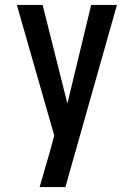

<svg xmlns="http://www.w3.org/2000/svg" viewBox="-20 -540 540 775"><path d="M140 215Q150 180 160 145.5Q170 111 180 77L199 7L48 -520H152L252 -122L348 -520H452L244 215Z"/></svg>

Font: Iosevka Semibold
Style: Regular
Weight: 600
Monospace: yes
Designer: Belleve Invis
Foundry: Belleve Invis
Version: Version 33.2.3; ttfautohint (v1.8.4)